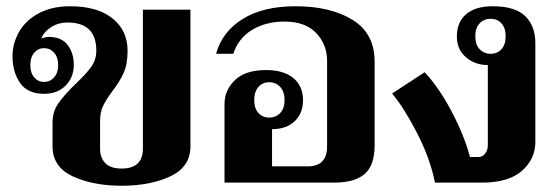

<svg xmlns="http://www.w3.org/2000/svg" viewBox="-20 -584 1787 614"><path d="M148 -116V-192Q148 -227 166.5 -253.5Q185 -280 222 -316Q255 -347 271.5 -370Q288 -393 288 -422Q288 -512 196 -512Q167 -512 144 -497.5Q121 -483 112 -461Q127 -466 135 -466Q177 -466 196.5 -440Q216 -414 216 -377Q216 -337 190 -310.5Q164 -284 121 -284Q68 -284 44 -319Q20 -354 20 -404Q20 -445 41 -482Q62 -519 104 -541.5Q146 -564 204 -564Q292 -564 340 -525Q388 -486 388 -422Q388 -379 375.5 -351Q363 -323 339 -292Q319 -265 309.5 -245Q300 -225 300 -197V-109Q300 -79 317 -62Q334 -45 369 -45Q437 -45 437 -109V-553H589V-116Q589 -50 524.5 -20Q460 10 369 10Q278 10 213 -20Q148 -50 148 -116ZM166 -376Q166 -401 153 -415.5Q140 -430 121 -430Q102 -430 89.5 -415.5Q77 -401 77 -376Q77 -351 89.5 -336.5Q102 -322 121 -322Q140 -322 153 -336.5Q166 -351 166 -376Z M698 -251Q698 -296 731.5 -328Q765 -360 831 -360Q887 -360 918 -334.5Q949 -309 949 -263Q949 -222 922.5 -196.5Q896 -171 850 -171V-52H964Q1026 -52 1026 -116V-389Q1026 -442 991 -478.5Q956 -515 890 -515Q831 -515 787 -489Q743 -463 726 -412H671Q690 -482 755.5 -523Q821 -564 925 -564Q1037 -564 1107.5 -520.5Q1178 -477 1178 -387V-119Q1178 -55 1146 -27.5Q1114 0 1049 0H698ZM890 -264Q890 -291 876 -306Q862 -321 841 -321Q820 -321 806.5 -306Q793 -291 793 -264Q793 -237 806.5 -222.5Q820 -208 841 -208Q862 -208 876 -222.5Q890 -237 890 -264Z M1234 -285 1338 -353Q1384 -304 1424.5 -227Q1465 -150 1483 -82H1510Q1524 -82 1532 -93.5Q1540 -105 1540 -119V-376Q1499 -376 1470 -401Q1441 -426 1441 -467Q1441 -513 1470.5 -538.5Q1500 -564 1556 -564Q1627 -564 1659.5 -532.5Q1692 -501 1692 -446V-130Q1692 -76 1649.5 -38Q1607 0 1521 0H1371Q1356 -76 1314.5 -157Q1273 -238 1234 -285ZM1597 -468Q1597 -495 1583.5 -509.5Q1570 -524 1549 -524Q1528 -524 1514 -509.5Q1500 -495 1500 -468Q1500 -441 1514 -426.5Q1528 -412 1549 -412Q1570 -412 1583.5 -426.5Q1597 -441 1597 -468Z"/></svg>

Font: Trirong
Style: Bold
Weight: 700
Designer: Katatrad Team
Foundry: CadsonDemak
Version: Version 1.001